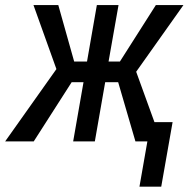

<svg xmlns="http://www.w3.org/2000/svg" viewBox="-56 -548 731 744"><path d="M471.7 -270 654.8 -528.3H547.9L408.7 -309.6H364.7L403.3 -528.3H319.3L281.2 -309.6H231.4L169.9 -528.3H73.7L162.6 -280.3L-36.1 0H74.7L221.7 -229.5H267.6L227.5 0H311.5L351.6 -229.5H401.9L468.8 0H515.1L484.4 175.3H568.8L612.8 -74.7H542.5Z"/></svg>

Font: Roboto Condensed
Style: Italic
Weight: 400
Designer: Google
Version: Version 1.000;PS 001.000;hotconv 1.0.88;makeotf.lib2.5.64775